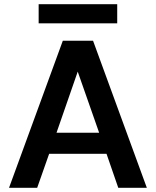

<svg xmlns="http://www.w3.org/2000/svg" viewBox="-20 -894 741 914"><path d="M23 0 279 -700H423L679 0H543L487 -162H214L157 0ZM249 -262H452L350 -553ZM164 -783V-874H538V-783Z"/></svg>

Font: DeepMind Sans
Style: Bold
Weight: 700
Designer: Jonny Pinhorn / Modifications: Colophon Foundry
Foundry: Colophon Foundry
Version: Version 1.002; ttfautohint (v1.8.2)